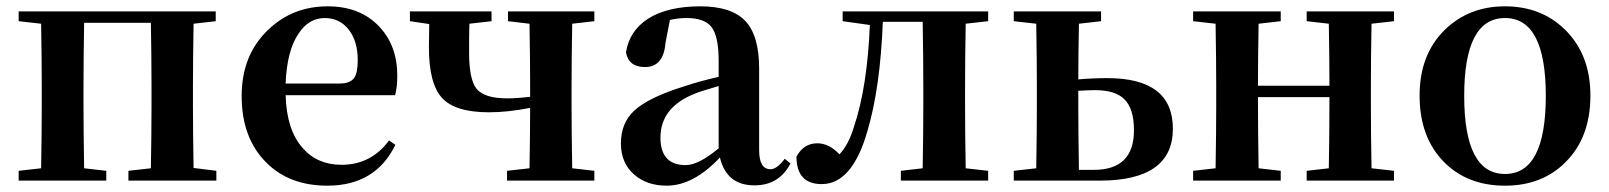

<svg xmlns="http://www.w3.org/2000/svg" viewBox="-20 -571 5088 607"><path d="M664 -31V0H386V-31L457 -39Q459 -153 459 -235V-300Q459 -385 457 -499H246Q244 -385 244 -300V-235Q244 -153 246 -39L316 -31V0H39V-31L110 -39Q112 -153 112 -235V-300Q112 -382 110 -496L39 -504V-535H662V-504L592 -496Q590 -382 590 -300V-235Q590 -154 592 -40Z M1054 -307Q1087 -307 1100 -325Q1111 -341 1111 -381Q1111 -441 1082 -478Q1053 -514 1007 -514Q956 -514 924 -465Q887 -411 883 -307ZM883 -270Q886 -160 937 -103Q983 -50 1060 -50Q1153 -50 1210 -127L1230 -113Q1167 16 1015 16Q894 16 821 -58Q744 -135 744 -268Q744 -397 828 -477Q905 -551 1016 -551Q1117 -551 1177 -489Q1236 -428 1236 -332Q1236 -294 1229 -270Z M1789 -496Q1787 -382 1787 -300V-235Q1787 -153 1789 -39L1859 -31V0H1583V-31L1654 -39Q1656 -149 1656 -230Q1586 -216 1526 -216Q1418 -216 1377 -262Q1336 -307 1336 -422L1337 -495L1276 -504V-535H1534V-504L1464 -496Q1463 -467 1463 -405Q1463 -321 1486 -291Q1511 -260 1583 -260Q1614 -260 1656 -265V-300Q1656 -382 1654 -496L1586 -504V-535H1859V-504Z M2252 -299Q2190 -281 2177 -275Q2068 -232 2068 -136Q2068 -49 2148 -49Q2188 -49 2252 -102ZM2479 -54Q2443 15 2365 15Q2277 15 2256 -73Q2172 16 2088 16Q2024 16 1984 -20Q1943 -56 1943 -118Q1943 -182 1985 -221Q2030 -263 2143 -298Q2190 -314 2252 -328V-379Q2252 -457 2229 -486Q2207 -514 2150 -514Q2125 -514 2098 -508L2084 -436Q2078 -359 2019 -359Q1968 -359 1959 -405Q1969 -473 2029 -512Q2091 -551 2194 -551Q2292 -551 2336 -505Q2380 -459 2380 -354V-96Q2380 -36 2416 -36Q2436 -36 2461 -69Z M3033 -496Q3031 -382 3031 -300V-235Q3031 -153 3033 -39L3104 -31V0H2828V-31L2897 -39Q2899 -153 2899 -235V-300Q2899 -388 2897 -502H2771Q2763 -295 2723 -159Q2675 11 2578 11Q2498 11 2498 -76Q2521 -118 2564 -118Q2601 -118 2634 -83Q2663 -114 2680 -171Q2722 -296 2730 -492L2644 -504V-535H3104V-504Z M3438 -34Q3565 -34 3565 -159Q3565 -227 3535 -257Q3506 -286 3442 -286Q3425 -286 3389 -284V-235Q3389 -148 3391 -34ZM3391 -496Q3389 -394 3389 -320Q3432 -324 3481 -324Q3688 -324 3688 -164Q3688 0 3457 0H3185V-31L3256 -39Q3258 -153 3258 -235V-300Q3258 -382 3256 -496L3185 -504V-535H3461V-504Z M4316 -496Q4314 -382 4314 -300V-235Q4314 -153 4316 -39L4387 -31V0H4111V-31L4181 -39Q4183 -153 4183 -264H3957Q3957 -153 3959 -39L4029 -31V0H3752V-31L3823 -39Q3825 -153 3825 -235V-300Q3825 -382 3823 -496L3752 -504V-535H4029V-504L3959 -496Q3957 -384 3957 -300H4183Q4183 -386 4181 -496L4111 -504V-535H4387V-504Z M4545 -59Q4468 -137 4468 -269Q4468 -399 4548 -477Q4624 -551 4738 -551Q4852 -551 4927 -478Q5008 -399 5008 -269Q5008 -137 4930 -59Q4856 16 4738 16Q4619 16 4545 -59ZM4867 -268Q4867 -514 4738 -514Q4609 -514 4609 -268Q4609 -21 4738 -21Q4867 -21 4867 -268Z"/></svg>

Font: Source Han Serif JP
Style: Bold
Weight: 700
Designer: Ryoko NISHIZUKA  (kana & ideographs); Frank Grießhammer (Latin, Greek & Cyrillic); Wenlong ZHANG  (bopomofo); Sandoll Co
Foundry: Adobe Systems Incorporated
Version: Version 1.000;PS 1;hotconv 16.6.53;makeotf.lib2.5.65590